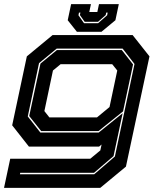

<svg xmlns="http://www.w3.org/2000/svg" viewBox="-32 -710 802 930"><path d="M-12.5 200 17.5 59H405L454 18.5L460 -10L448 0H108L27 -103L98 -437L222.5 -540H610.5L692 -437L578 97L453.5 200ZM64.5 134H424.5L524.5 48L619.5 -400L562 -474.5H242.5L157 -404L102.5 -146L163.5 -68H446L562 -161.5L518 46L423.5 127H66ZM167.5 -75 109.5 -148 164 -402 243.5 -467.5H558L612.5 -398L564 -170.5L445 -75ZM207 -141.5H438L498.5 -191.5L536 -368.5L511.5 -399H261.5L224.5 -368.5L183 -172ZM340.5 -556 296 -612 312.5 -690H408.5L400.5 -652H439.5L447.5 -690H543.5L527 -612L459.5 -556ZM375 -597.5H443L487 -636L489.5 -649H482.5L480 -637L443 -604.5H378L355 -637L357.5 -649H350.5L348 -636Z"/></svg>

Font: Tourney Expanded ExtraBold
Style: Italic
Weight: 800
Width: 7
Italic angle: -12°
Designer: Tyler Finck
Foundry: Etcetera Type Co
Version: Version 1.010; ttfautohint (v1.8.3)